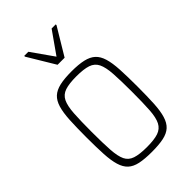

<svg xmlns="http://www.w3.org/2000/svg" viewBox="-222 -801 887 887"><g transform="rotate(-45 221.5 -357.5)"><path d="M222 8Q175 8 144.5 1.5Q114 -5 96 -21.5Q78 -38 69 -68Q60 -98 57.5 -143.5Q55 -189 55 -254Q55 -319 57.5 -365Q60 -411 69 -441Q78 -471 96 -487.5Q114 -504 144.5 -511Q175 -518 222 -518Q268 -518 298.5 -511Q329 -504 347 -487.5Q365 -471 374 -441Q383 -411 385.5 -365Q388 -319 388 -254Q388 -189 385.5 -143.5Q383 -98 374 -68Q365 -38 347 -21.5Q329 -5 298.5 1.5Q268 8 222 8ZM221 -24Q269 -24 295.5 -33Q322 -42 334.5 -66Q347 -90 350 -135.5Q353 -181 353 -254Q353 -327 350 -373Q347 -419 335 -443.5Q323 -468 296 -477Q269 -486 221 -486Q174 -486 147 -477Q120 -468 108 -443.5Q96 -419 93 -373Q90 -327 90 -254Q90 -181 93 -135.5Q96 -90 107.5 -66Q119 -42 146 -33Q173 -24 221 -24ZM198 -585 118 -718V-723H145L221 -615L297 -723H324V-718L244 -585Z"/></g></svg>

Font: Saira Condensed Thin
Style: Regular
Weight: 250
Width: 3
Designer: Hector Gatti with collaboration of the Omnibus-Type team
Foundry: Omnibus-Type
Version: Version 1.101